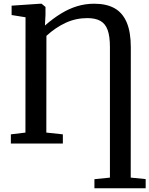

<svg xmlns="http://www.w3.org/2000/svg" viewBox="-20 -773 804 1034"><path d="M488.5 241V192L572 183.5V-520.5Q572 -578 559.5 -612Q547 -646 520 -660.8Q493 -675.5 450.5 -675.5Q388 -675.5 333.2 -650Q278.5 -624.5 230 -580L229.5 -59L318.5 -49.5V0H38.5V-49.5L117 -59L117.5 -680L42.5 -692V-742.5L197 -753H204L225 -735.5V-694L222 -635.5Q266 -674 309 -700.2Q352 -726.5 396.2 -739.8Q440.5 -753 487.5 -753Q553.5 -753 597 -728.5Q640.5 -704 662.5 -652Q684.5 -600 684.5 -518L684 183.5L764.5 191.5V241Z"/></svg>

Font: Merriweather 24pt Medium
Style: Regular
Weight: 500
Designer: Eben Sorkin
Foundry: Eben Sorkin
Version: Version 2.100